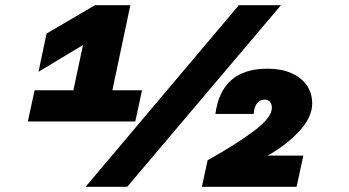

<svg xmlns="http://www.w3.org/2000/svg" viewBox="-20 -718 1340 738"><path d="M113 -371H262L299 -545L128 -442L159 -589L345 -698H481L412 -371H526L500 -251H87ZM898 -698H1060L469 0H309ZM1025 -304Q1025 -318 1017.5 -326.5Q1010 -335 997 -335Q978 -335 967.5 -320.5Q957 -306 955 -280H808Q831 -454 1008 -454Q1060 -454 1098.5 -437.5Q1137 -421 1158.5 -391Q1180 -361 1180 -320Q1180 -267 1129.5 -213Q1079 -159 1009 -120H1146L1120 0H756L778 -102Q887 -163 956 -214.5Q1025 -266 1025 -304Z"/></svg>

Font: Azeret Mono Black
Style: Italic
Weight: 900
Italic angle: -12°
Designer: Martin Vácha
Foundry: Displaay
Version: Version 1.000; Glyphs 3.0.3, build 3074